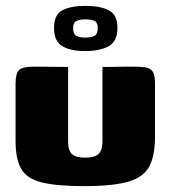

<svg xmlns="http://www.w3.org/2000/svg" viewBox="-20 -627 581 654"><path d="M212 -399V-145Q212 -114 225.5 -102Q239 -90 270 -90Q303 -90 316 -103Q329 -116 329 -143V-399Q330 -399 344.5 -399Q359 -399 378 -399.5Q397 -400 413 -400Q429 -400 432 -400Q459 -400 475.5 -397.5Q492 -395 500 -383.5Q508 -372 508 -342V-162Q508 -98 489 -61Q470 -24 418 -8.5Q366 7 267 7Q174 7 123 -5.5Q72 -18 52.5 -51.5Q33 -85 33 -148V-342Q33 -376 44.5 -388Q56 -400 96 -400Q125 -400 153.5 -399.5Q182 -399 212 -399ZM269 -453Q221 -453 192.5 -469.5Q164 -486 164 -532Q164 -577 192.5 -592Q221 -607 271 -607Q321 -607 350.5 -592Q380 -577 380 -532Q380 -486 350 -469.5Q320 -453 269 -453ZM271 -499Q291 -499 302 -505Q313 -511 313 -532Q313 -550 302 -555.5Q291 -561 271 -561Q252 -561 240.5 -555.5Q229 -550 229 -532Q229 -511 240 -505Q251 -499 271 -499Z"/></svg>

Font: Genos Thin ExtraBold
Style: Regular
Weight: 800
Version: Version 1.010